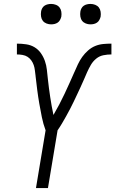

<svg xmlns="http://www.w3.org/2000/svg" viewBox="-20 -957 587 977"><path d="M163 0 212 -294Q200 -326 193 -360.5Q186 -395 180 -429.5Q174 -464 169.5 -499Q165 -534 161 -570V-571Q159 -585 157.5 -599Q156 -613 151.5 -626Q147 -639 139 -650Q131 -661 120 -668Q109 -675 94.5 -677.5Q80 -680 66 -680V-735Q90 -735 113.5 -731.5Q137 -728 156 -716.5Q175 -705 188 -686.5Q201 -668 208.5 -646.5Q216 -625 218.5 -602Q221 -579 223.5 -555.5Q226 -532 229 -509Q232 -486 235.5 -463Q239 -440 243 -417.5Q247 -395 252 -372Q283 -425 308.5 -479.5Q334 -534 358 -589L359 -591Q367 -610 376.5 -630Q386 -650 398.5 -667.5Q411 -685 428 -700Q445 -715 464.5 -723Q484 -731 505 -733Q526 -735 547 -735V-680Q527 -680 506.5 -676Q486 -672 469.5 -658.5Q453 -645 442.5 -627Q432 -609 423.5 -590Q415 -571 407 -552Q399 -533 390 -514Q381 -495 372.5 -476.5Q364 -458 355 -439.5Q346 -421 336.5 -402.5Q327 -384 316.5 -365.5Q306 -347 295.5 -329Q285 -311 273 -294L224 0ZM440 -833Q428 -833 416.5 -837.5Q405 -842 398 -851Q391 -860 389 -872.5Q387 -885 389 -898Q390 -906 394.5 -914.5Q399 -923 406.5 -928Q414 -933 423 -935Q432 -937 440 -937Q453 -937 464.5 -932.5Q476 -928 483 -919Q490 -910 492 -897.5Q494 -885 492 -872Q490 -864 485.5 -855.5Q481 -847 473.5 -842Q466 -837 457.5 -835Q449 -833 440 -833ZM240 -833Q228 -833 216.5 -837.5Q205 -842 198 -851Q191 -860 189 -872.5Q187 -885 189 -898Q190 -906 194.5 -914.5Q199 -923 206.5 -928Q214 -933 223 -935Q232 -937 240 -937Q253 -937 264.5 -932.5Q276 -928 283 -919Q290 -910 292 -897.5Q294 -885 292 -872Q290 -864 285.5 -855.5Q281 -847 273.5 -842Q266 -837 257.5 -835Q249 -833 240 -833Z"/></svg>

Font: Iosevka Curly Light Oblique
Style: Regular
Weight: 300
Italic angle: -9°
Monospace: yes
Designer: Belleve Invis
Foundry: Belleve Invis
Version: Version 11.1.0; ttfautohint (v1.8.3)